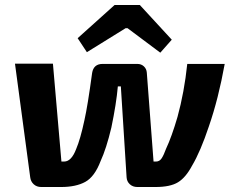

<svg xmlns="http://www.w3.org/2000/svg" viewBox="-20 -749 928 769"><path d="M668 -590 622 -538 491 -636H483L328 -540L291 -596L439 -729H540ZM226 -102H237Q266 -102 285 -152Q302 -192 318 -267Q331 -324 349 -457Q355 -493 391 -493H530Q546 -493 556.5 -483Q567 -473 568 -458L595 -102H605Q619 -102 627.5 -115Q636 -128 645 -153Q668 -202 691 -281Q718 -379 730 -493H880Q855 -354 817 -244Q783 -142 749 -85Q724 -38 693 -19Q662 0 603 0H530Q512 0 500 -11Q488 -22 487 -39L464 -403H452Q446 -334 426 -238Q406 -154 383 -104Q359 -41 321.5 -20.5Q284 0 225 0H145Q127 0 115 -11Q103 -22 101 -39L40 -494H192Z"/></svg>

Font: Exo 2.0
Style: Bold Italic
Weight: 700
Italic angle: -8°
Designer: Natanael Gama
Version: Version 1.001;PS 001.001;hotconv 1.0.70;makeotf.lib2.5.58329